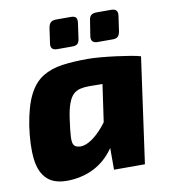

<svg xmlns="http://www.w3.org/2000/svg" viewBox="-81 -780 769 863"><g transform="rotate(-10 303.5 -349.0)"><path d="M341 -511Q367 -511 401 -508Q435 -505 470 -500.5Q505 -496 534.5 -491Q564 -486 580 -481L446 -387Q414 -388 386.5 -388.5Q359 -389 326 -389Q303 -389 285 -384.5Q267 -380 254 -367.5Q241 -355 231.5 -330Q222 -305 216 -264Q208 -208 206.5 -178.5Q205 -149 214 -139Q223 -129 246 -129Q269 -131 294.5 -148.5Q320 -166 345 -195Q370 -224 389 -259L419 -206Q402 -140 367 -92Q332 -44 283 -18Q234 8 172 12Q103 16 68 -15Q33 -46 25.5 -108.5Q18 -171 31 -261Q45 -348 70.5 -398.5Q96 -449 135 -473Q174 -497 225.5 -504Q277 -511 341 -511ZM403 -495 580 -481 513 0H372V-110L350 -125ZM299 -710Q317 -710 323 -702.5Q329 -695 327 -679L317 -608Q315 -592 307.5 -585Q300 -578 284 -578H215Q183 -578 187 -608L197 -678Q200 -695 208 -702.5Q216 -710 234 -710ZM484 -710Q500 -710 507 -702.5Q514 -695 512 -679L502 -609Q499 -592 491.5 -585Q484 -578 468 -578H399Q368 -578 371 -608L382 -678Q384 -696 392.5 -703Q401 -710 416 -710Z"/></g></svg>

Font: Exo 2 ExtraBold
Style: Italic
Weight: 800
Italic angle: -8°
Designer: Natanael Gama
Foundry: Natanael Gama
Version: Version 2.010